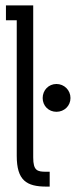

<svg xmlns="http://www.w3.org/2000/svg" viewBox="-20 -691 281 711"><path d="M2 -616H42V-114C42 -23 78 0 152 0H164V-55H151C118 -55 103 -59 103 -108V-671H2ZM138 -328C138 -299 160 -277 189 -277C218 -277 241 -299 241 -328C241 -357 218 -380 189 -380C160 -380 138 -357 138 -328Z"/></svg>

Font: Stint Ultra Condensed
Style: Regular
Weight: 400
Width: 1
Designer: Astigmatic (AOETI)
Foundry: Astigmatic (AOETI)
Version: Version 1.000